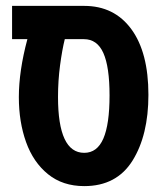

<svg xmlns="http://www.w3.org/2000/svg" viewBox="-20 -620 560 652"><path d="M44 -290Q44 -379 73 -487H21V-600H266Q368 -600 426 -521Q484 -442 484 -298Q484 -161 430 -74.5Q376 12 266 12Q193 12 143 -28.5Q93 -69 68.5 -137.5Q44 -206 44 -290ZM352 -296Q352 -393 331 -440Q310 -487 265 -487H200Q191 -451 184 -398.5Q177 -346 177 -291Q177 -101 266 -101Q310 -101 331 -149.5Q352 -198 352 -296Z"/></svg>

Font: Noto Sans Hebrew Cond
Style: Bold
Weight: 700
Width: 2
Designer: Monotype Design Team
Foundry: Monotype Imaging Inc.
Version: Version 1.000